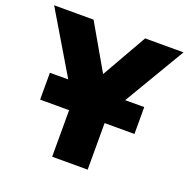

<svg xmlns="http://www.w3.org/2000/svg" viewBox="-133 -820 924 940"><g transform="rotate(20 329.0 -350.0)"><path d="M236.5 0V-289.5L-8 -700H197.5L332.5 -465.5L466 -700H666L421.5 -287.5V0ZM85.5 -242.5V-382.5H577V-242.5Z"/></g></svg>

Font: Geologica Cursive ExtraBold
Style: Regular
Weight: 800
Designer: Sindre Bremnes, Frode Helland
Foundry: Monokrom Skriftforlag AS
Version: Version 1.010;gftools[0.9.28]